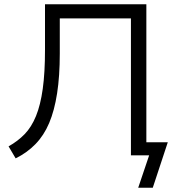

<svg xmlns="http://www.w3.org/2000/svg" viewBox="-20 -725 834 896"><path d="M625 151 676 0H591V-639H259V-475Q259 -370 246.5 -289.5Q234 -209 209.5 -151Q185 -93 145.5 -52.5Q106 -12 53 14L20 -42Q63 -66 95 -99Q127 -132 148 -183.5Q169 -235 179.5 -310.5Q190 -386 190 -493V-705H663V-61H763L693 151Z"/></svg>

Font: Nunito Sans 6pt Light
Style: Regular
Weight: 300
Version: Version 3.101;gftools[0.9.27]